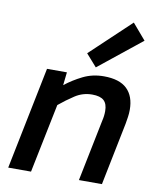

<svg xmlns="http://www.w3.org/2000/svg" viewBox="-87 -847 724 912"><g transform="rotate(10 275.0 -391.0)"><path d="M205 -431Q243 -461 288.5 -483.5Q334 -506 389 -506Q464 -506 500.5 -471Q537 -436 537 -370Q537 -353 534.5 -336Q532 -319 529 -302L468 0H357L417 -296Q423 -320 423 -344Q423 -379 405.5 -395Q388 -411 349 -411Q304 -411 266.5 -386.5Q229 -362 194 -333L126 0H16L116 -494H212ZM291 -600 484 -782 549 -706 343 -541Z"/></g></svg>

Font: Codetta
Style: Bold Italic
Weight: 700
Italic angle: -11°
Designer: Ulrich Proeller
Foundry: PROSA GmbH
Version: Version 2.00;September 29, 2018;FontCreator 11.5.0.2427 64-b